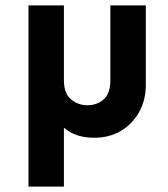

<svg xmlns="http://www.w3.org/2000/svg" viewBox="-20 -503 625 715"><path d="M86 192V-483H218V192ZM331 10Q246 10 202.5 -44Q159 -98 159 -182L218 -205Q218 -155 244.5 -133Q271 -111 305 -111Q341 -111 366 -133Q391 -155 391 -205V-483H523V-187Q523 -130 498 -85.5Q473 -41 430 -15.5Q387 10 331 10Z"/></svg>

Font: Outfit Thin SemiBold
Style: Regular
Weight: 600
Version: Version 1.100;gftools[0.9.27]